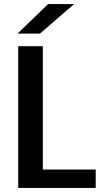

<svg xmlns="http://www.w3.org/2000/svg" viewBox="-20 -928 540 948"><path d="M70 0V-700H191.5V-91H452.5V0ZM177 -762H66.5L217.5 -908H346Z"/></svg>

Font: Trispace Medium
Style: Regular
Weight: 500
Designer: Tyler Finck
Foundry: Etcetera Type Company
Version: Version 1.210; ttfautohint (v1.8.3)